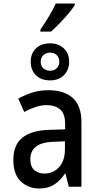

<svg xmlns="http://www.w3.org/2000/svg" viewBox="-20 -1064 540 1094"><path d="M205 10Q141 10 98.5 -30.5Q56 -71 56 -153Q56 -238 107.5 -279.5Q159 -321 258 -324L351 -327V-358Q351 -417 322 -441Q293 -465 248 -465Q213 -465 180 -453.5Q147 -442 118 -426L84 -502Q124 -524 165 -537Q206 -550 256 -550Q346 -550 395 -505.5Q444 -461 444 -368V0H372L353 -75H350Q324 -35 289 -12.5Q254 10 205 10ZM233 -75Q263 -75 289.5 -89.5Q316 -104 333 -135Q350 -166 350 -214V-259L282 -256Q153 -251 153 -157Q153 -113 176.5 -94Q200 -75 233 -75ZM266 -606Q214 -606 184.5 -635.5Q155 -665 155 -713Q155 -759 184.5 -788Q214 -817 266 -817Q313 -817 343.5 -788.5Q374 -760 374 -713Q374 -666 344.5 -636Q315 -606 266 -606ZM265 -661Q288 -661 303 -675Q318 -689 318 -713Q318 -735 304 -749.5Q290 -764 265 -764Q242 -764 227 -749.5Q212 -735 212 -713Q212 -689 227 -675Q242 -661 265 -661ZM210 -895Q266 -976 298 -1044H406V-1035Q393 -1014 369.5 -986Q346 -958 319 -930.5Q292 -903 271 -884H210Z"/></svg>

Font: Noto Sans Mono ExtraCondensed Medium
Style: Regular
Weight: 500
Width: 2
Designer: Monotype Design Team
Foundry: Monotype Imaging Inc.
Version: Version 2.014